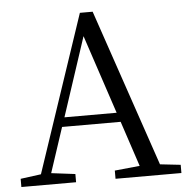

<svg xmlns="http://www.w3.org/2000/svg" viewBox="-52 -788 824 839"><g transform="rotate(-5 359.5 -368.0)"><path d="M222 -287H451L336 -633ZM620 -46 710 -36V0H421V-36L531 -47L465 -246H208L143 -49L248 -36V0H8V-36L98 -48L329 -736H385Z"/></g></svg>

Font: Shippori Mincho TTF
Style: Regular
Weight: 400
Version: Version 2.100